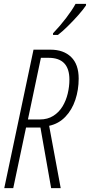

<svg xmlns="http://www.w3.org/2000/svg" viewBox="-20 -970 464 990"><path d="M2 0 152.8 -713.9H240.2Q307.6 -713.9 346.7 -676Q385.7 -638.2 385.7 -564.9Q385.7 -506.8 368.4 -455.1Q351.1 -403.3 316.9 -367.7Q282.7 -332 233.4 -321.3L293 0H243.7L188.5 -312.5H114.3L48.3 0ZM124 -354H184.6Q225.6 -354 254.9 -372.6Q284.2 -391.1 302.5 -421.4Q320.8 -451.7 329.3 -487.8Q337.9 -523.9 337.9 -559.6Q337.9 -671.9 230.5 -671.9H190.9ZM253.4 -790V-798.3Q289.6 -835.9 321 -877.2Q352.5 -918.5 369.6 -950.2H423.8L423.3 -941.9Q409.7 -921.4 383.8 -892.1Q357.9 -862.8 329.3 -834.7Q300.8 -806.6 278.8 -790Z"/></svg>

Font: Open Sans Condensed Light
Style: Italic
Weight: 300
Width: 3
Italic angle: -12°
Designer: Monotype Design Team
Foundry: Monotype Imaging Inc.
Version: Version 3.000; ttfautohint (v1.8.4)